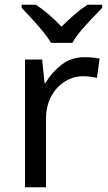

<svg xmlns="http://www.w3.org/2000/svg" viewBox="-20 -786 453 806"><path d="M335 -546Q350 -546 367.5 -544.5Q385 -543 398 -540L387 -459Q374 -462 358.5 -464Q343 -466 329 -466Q288 -466 252 -443.5Q216 -421 194.5 -380.5Q173 -340 173 -286V0H85V-536H157L167 -438H171Q197 -482 238 -514Q279 -546 335 -546ZM194 -606Q181 -629 159 -655.5Q137 -682 113 -708Q89 -734 71 -753V-766H131Q157 -749 185 -725Q213 -701 238 -674Q265 -701 293 -725Q321 -749 347 -766H409V-753Q390 -734 365.5 -708Q341 -682 318.5 -655.5Q296 -629 284 -606Z"/></svg>

Font: Noto Sans Tifinagh Ahaggar
Style: Regular
Weight: 400
Designer: JamraPatel
Foundry: JamraPatel LLC
Version: Version 2.006; ttfautohint (v1.8.4.7-5d5b)